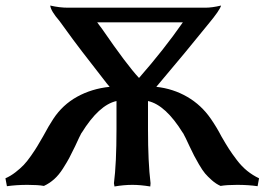

<svg xmlns="http://www.w3.org/2000/svg" viewBox="-32 -673 970 699"><path d="M726.1 -585Q647.5 -487.3 537.1 -356.9Q598.6 -350.1 649.9 -320.3Q701.2 -290.5 735.8 -240.2Q757.3 -209 773.9 -176.8Q790.5 -147.9 801.5 -130.9Q812.5 -113.8 830.1 -90.6Q847.7 -67.4 867.9 -51Q888.2 -34.7 911.1 -23.9L905.8 4.9Q872.6 0 831.1 0Q793.9 0 771 3.9Q754.4 -3.4 739.3 -16.8Q724.1 -30.3 714.6 -41.5Q705.1 -52.7 692.1 -75Q679.2 -97.2 674.8 -106.2Q670.4 -115.2 658.2 -140.1Q642.6 -174.3 633.8 -189.9V-189Q570.8 -291 506.8 -305.2V-202.1Q506.8 -82 516.1 -5.9L515.1 5.9Q479 0 450.2 0Q418.9 0 384.8 5.9L382.8 -5.9Q392.1 -78.1 392.1 -202.1V-305.2Q328.1 -291 265.1 -189V-189.9Q259.3 -179.7 241.2 -140.1Q227.1 -110.8 219.7 -97.2Q212.4 -83.5 197.3 -59.6Q182.1 -35.6 165 -20.5Q147.9 -5.4 127.9 3.9Q106.4 0 67.9 0Q28.3 0 -6.8 4.9L-12.2 -23.9Q6.8 -32.2 24.4 -45.9Q42 -59.6 54.2 -72.3Q66.4 -85 81.3 -106.4Q96.2 -127.9 103.5 -140.1Q110.8 -152.3 125 -176.8Q147 -217.8 162.1 -240.2Q195.8 -291.5 248.8 -320.8Q301.8 -350.1 367.2 -356.9Q359.4 -366.7 356.9 -369.1Q249 -506.8 211.9 -559.1Q206.5 -566.9 197 -579.6Q187.5 -592.3 184.1 -597.2Q152.8 -633.3 150.9 -652.8Q184.6 -645 214.8 -645H715.8Q739.7 -645 772.9 -652.8Q768.1 -635.3 726.1 -585ZM338.9 -568.8Q430.2 -436 474.1 -389.2Q564.9 -492.7 633.8 -591.8H321.8Q323.2 -589.4 329.3 -581.5Q335.4 -573.7 338.9 -568.8Z"/></svg>

Font: Linear Smooth
Style: Bold
Weight: 700
Designer: Philipp H. Poll, Flanker
Foundry: Philipp H. Poll, reworked by Flanker
Version: Version 1.061 | FøM Fix